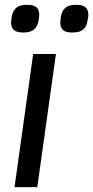

<svg xmlns="http://www.w3.org/2000/svg" viewBox="-20 -773 385 793"><path d="M117 -550H211L134 0H40ZM26 -679Q26 -687 27 -691L28 -701Q35 -753 87 -753H96Q142 -753 142 -713Q142 -705 141 -701L140 -691Q132 -639 81 -639H72Q26 -639 26 -679ZM229 -679Q229 -687 230 -691L231 -701Q238 -753 290 -753H299Q345 -753 345 -711L344 -701L342 -691Q336 -639 284 -639H274Q229 -639 229 -679Z"/></svg>

Font: Krub Medium
Style: Italic
Weight: 500
Italic angle: -8°
Designer: Ekaluck Peanpanawate
Foundry: Cadson Demak Co.,Ltd.
Version: Version 1.000; ttfautohint (v1.6)